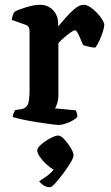

<svg xmlns="http://www.w3.org/2000/svg" viewBox="-20 -520 460 799"><path d="M225 0Q215 0 189 -3.5Q163 -7 131.5 -12Q100 -17 72.5 -23Q45 -29 33 -33Q33 -40 36.5 -48.5Q40 -57 43 -62L70 -66Q86 -69 94.5 -83Q103 -97 103 -146V-391Q103 -411 86 -417L29 -437Q32 -462 42 -472Q59 -481 91 -490.5Q123 -500 147 -500Q179 -500 200.5 -478Q222 -456 222 -420V-410Q232 -421 250 -442.5Q268 -464 289 -482Q310 -500 328 -500Q341 -500 356 -490Q371 -480 384.5 -465.5Q398 -451 406 -437.5Q414 -424 414 -417Q414 -407 408 -388Q402 -369 393 -350Q384 -331 377 -322Q363 -322 348.5 -326Q334 -330 326 -332Q321 -343 315 -358Q309 -373 303 -383.5Q297 -394 292 -394Q286 -394 271 -383Q256 -372 241.5 -359Q227 -346 223 -340V-126Q223 -105 218 -90Q213 -75 209 -69L295 -61Q297 -58 299.5 -50.5Q302 -43 302 -34Q296 -26 281.5 -18Q267 -10 251 -5Q235 0 225 0ZM189 259Q172 259 160 250.5Q148 242 143 234Q158 225 174.5 213Q191 201 203 186Q189 178 173 163.5Q157 149 146 133Q135 117 135 106Q135 95 152 80.5Q169 66 190 55Q211 44 222 44Q233 44 248 60Q263 76 274.5 95.5Q286 115 286 127Q286 136 273.5 157Q261 178 243 202Q225 226 210 242.5Q195 259 189 259Z"/></svg>

Font: Texturina SemiBold
Style: Regular
Weight: 600
Designer: Guillermo Torres Carreño
Foundry: Omnibus-Type
Version: Version 1.002; ttfautohint (v1.8.3)